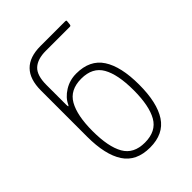

<svg xmlns="http://www.w3.org/2000/svg" viewBox="-206 -801 910 910"><g transform="rotate(-45 249.5 -346.0)"><path d="M231 -700H394Q400 -700 402 -698.5Q404 -697 403 -693L401 -673Q400 -669 398.5 -667.5Q397 -666 393 -666H232Q177 -666 148.5 -640Q120 -614 120 -549V-420Q120 -407 121.5 -405Q123 -403 127 -410Q142 -443 178 -465.5Q214 -488 258 -488Q349 -488 390.5 -424.5Q432 -361 432 -240Q432 -119 390.5 -55.5Q349 8 258 8Q166 8 124.5 -55.5Q83 -119 83 -240V-549Q83 -700 231 -700ZM257 -26Q333 -26 364 -80.5Q395 -135 395 -240Q395 -345 364 -399.5Q333 -454 258 -454Q182 -454 151 -399Q120 -344 120 -240Q120 -135 151 -80.5Q182 -26 257 -26Z"/></g></svg>

Font: Barlow GEO Extra Light
Style: Regular
Weight: 200
Designer: Jeremy Tribby
Foundry: Tribby Type
Version: Version 1.408